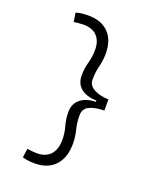

<svg xmlns="http://www.w3.org/2000/svg" viewBox="-162 -893 909 1096"><g transform="rotate(20 293.0 -345.0)"><path d="M183.1 104.5Q157.2 104.5 139.9 101.8Q122.6 99.1 107.9 94.7L115.7 40.5Q131.8 43 146.7 44.4Q161.6 45.9 174.3 45.9Q228.5 45.9 257.1 13.9Q285.6 -18.1 285.6 -76.2Q285.6 -116.7 274.4 -155.3Q263.2 -193.8 263.2 -238.3Q263.2 -286.6 297.1 -315.2Q331.1 -343.8 391.1 -345.2V-353Q331.1 -354.5 297.1 -382.1Q263.2 -409.7 263.2 -460Q263.2 -502.4 274.4 -541Q285.6 -579.6 285.6 -622.1Q285.6 -675.8 257.1 -705.6Q228.5 -735.4 174.3 -735.4Q161.6 -735.4 147 -733.9Q132.3 -732.4 116.2 -730L107.9 -784.2Q122.6 -788.6 139.9 -791.3Q157.2 -793.9 183.1 -793.9Q262.2 -793.9 306.2 -749.3Q350.1 -704.6 350.1 -622.1Q350.1 -581.1 339.8 -542Q329.6 -502.9 329.6 -458Q329.6 -422.4 366.9 -402.8Q404.3 -383.3 453.6 -383.3V-314.9Q402.8 -314.9 366.2 -299.3Q329.6 -283.7 329.6 -240.2Q329.6 -197.3 339.8 -157.2Q350.1 -117.2 350.1 -76.2Q350.1 9.3 306.2 56.9Q262.2 104.5 183.1 104.5Z"/></g></svg>

Font: Caskaydia Cove Light
Style: Regular
Weight: 300
Monospace: yes
Designer: Aaron Bell
Foundry: Saja Typeworks
Version: Version 4.300; ttfautohint (v1.8.3)